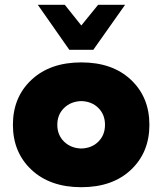

<svg xmlns="http://www.w3.org/2000/svg" viewBox="-20 -770 676 800"><path d="M268.8 -562.5 137.5 -750H250L318.8 -663.8L388.8 -750H501.2L368.8 -562.5ZM525.6 -62.5Q448.8 10 318.8 10Q188.8 10 111.2 -62.5Q33.8 -135 33.8 -250Q33.8 -365 111.2 -437.5Q188.8 -510 318.8 -510Q448.8 -510 525.6 -437.5Q602.5 -365 602.5 -250Q602.5 -135 525.6 -62.5ZM318.8 -151.2Q362.5 -152.5 390 -180Q417.5 -207.5 417.5 -250Q417.5 -292.5 390 -320Q362.5 -347.5 318.8 -348.8Q275 -347.5 246.9 -320Q218.8 -292.5 218.8 -250Q218.8 -207.5 246.9 -180Q275 -152.5 318.8 -151.2Z"/></svg>

Font: Now Alt Black
Style: Regular
Weight: 900
Designer: Alfredo Marco Pradil
Foundry: Alfredo Marco Pradil
Version: Version 1.002;PS 001.002;hotconv 1.0.88;makeotf.lib2.5.64775